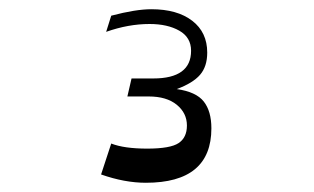

<svg xmlns="http://www.w3.org/2000/svg" viewBox="-20 -819 680 416"><path d="M296 -423Q250 -423 199 -441L221 -508Q249 -497 299 -497Q349 -497 367 -509Q385 -521 385 -547Q385 -574 363 -592Q341 -610 302 -610H256L265 -649H312Q394 -649 394 -709Q394 -738 368.5 -752.5Q343 -767 304 -767Q258 -767 210 -750L221 -785Q274 -799 308 -799Q364 -799 396.5 -774Q429 -749 429 -705Q429 -675 413.5 -657Q398 -639 363 -626Q405 -620 421.5 -599Q438 -578 438 -541Q438 -423 296 -423Z"/></svg>

Font: OpenDyslexic
Style: Regular
Weight: 400
Designer: Abbie Gonzalez
Version: Version 0.920;hotconv 1.0.109;makeotfexe 2.5.65596